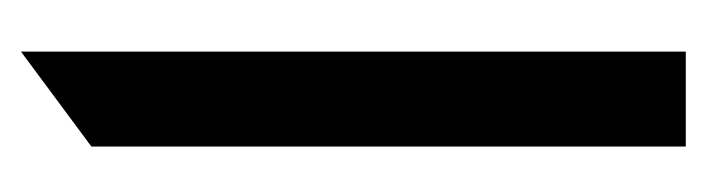

<svg xmlns="http://www.w3.org/2000/svg" viewBox="-272 -420 691 188"><g transform="rotate(-90 74.0 -325.5)"><path d="M25 0H118V-651L25 -582Z"/></g></svg>

Font: Charger Pro
Style: ExBd
Weight: 400
Designer: Jasper
Foundry: Cannot Into Space Fonts
Version: Version 1.09